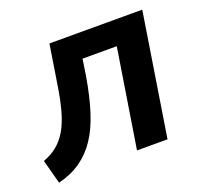

<svg xmlns="http://www.w3.org/2000/svg" viewBox="-100 -603 769 727"><g transform="rotate(-20 284.5 -240.0)"><path d="M21 14 -5 -83Q28 -95 51.5 -114.5Q75 -134 92 -163Q109 -192 121 -234.5Q133 -277 142 -336L167 -494H541L463 0H340L403 -397H265L255 -331Q242 -253 223 -193.5Q204 -134 176.5 -93Q149 -52 111 -25.5Q73 1 21 14Z"/></g></svg>

Font: Nunito Sans 10pt SemiCondensed
Style: Bold Italic
Weight: 700
Width: 4
Italic angle: -9°
Designer: Vernon Adams
Foundry: Vernon Adams
Version: Version 3.101;gftools[0.9.27]